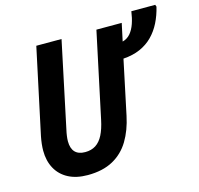

<svg xmlns="http://www.w3.org/2000/svg" viewBox="-110 -877 1040 1005"><g transform="rotate(-15 410.0 -375.0)"><path d="M245.1 9.8Q183.6 9.8 140.4 -12.9Q97.2 -35.6 74.5 -77.1Q51.8 -118.7 51.8 -173.8Q51.8 -190.9 54 -210.7Q56.2 -230.5 60.1 -250L159.2 -713.9H295.9L197.8 -249.5Q193.8 -232.4 191.7 -216.6Q189.5 -200.7 189.5 -188Q189.5 -149.4 208 -129.6Q226.6 -109.9 263.2 -109.9Q296.4 -109.9 320.3 -125.2Q344.2 -140.6 360.4 -172.1Q376.5 -203.6 386.7 -252.4L484.9 -713.9H622.1L601.6 -618.2Q627.4 -625 644.3 -644.8Q661.1 -664.6 671.4 -694.3Q681.6 -724.1 686.5 -759.8H815.9L819.8 -749Q809.1 -704.1 789.8 -665.5Q770.5 -627 741.7 -597.9Q712.9 -568.8 673.3 -551.5Q633.8 -534.2 582.5 -530.8L520.5 -237.3Q504.9 -162.6 471.4 -106.9Q438 -51.3 382.3 -20.8Q326.7 9.8 245.1 9.8Z"/></g></svg>

Font: Open Sans SemiCondensed
Style: Bold Italic
Weight: 700
Width: 4
Italic angle: -12°
Designer: Monotype Design Team
Foundry: Monotype Imaging Inc.
Version: Version 3.003